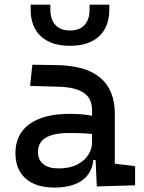

<svg xmlns="http://www.w3.org/2000/svg" viewBox="-20 -803 626 832"><path d="M399.4 4.9 392.6 -148.4 378.9 -191.4V-325.2Q378.9 -377 342.5 -401.1Q306.2 -425.3 234.4 -427.2L110.4 -430.7L120.1 -522.5L224.6 -521Q353 -519 415.3 -465.6Q477.5 -412.1 477.5 -309.6V-93.8L565.4 -83V0ZM216.8 9.8Q135.7 9.8 91.3 -29.3Q46.9 -68.4 46.9 -139.6Q46.9 -221.7 108.2 -265.6Q169.4 -309.6 281.2 -309.6Q327.6 -309.6 364 -304Q400.4 -298.3 428.7 -287.1L407.2 -216.8Q374.5 -224.1 343.3 -225.3Q312 -226.6 279.3 -226.6Q144.5 -226.6 144.5 -144.5Q144.5 -110.4 167.7 -91.8Q190.9 -73.2 233.4 -73.2Q281.7 -73.2 314.2 -89.8Q346.7 -106.4 362.8 -132.3Q378.9 -158.2 378.9 -185.5V-242.2L409.2 -109.4H368.2L384.8 -125Q384.8 -80.1 364 -50Q343.3 -20 305.7 -5.1Q268.1 9.8 216.8 9.8ZM283.2 -604.5Q202.1 -604.5 157.5 -645.5Q112.8 -686.5 112.8 -761.7V-782.7H198.2V-761.7Q198.2 -718.3 220.2 -694.6Q242.2 -670.9 283.2 -670.9Q324.2 -670.9 346.2 -694.6Q368.2 -718.3 368.2 -761.7V-782.7H453.6V-761.7Q453.6 -686.5 409.2 -645.5Q364.7 -604.5 283.2 -604.5Z"/></svg>

Font: Cascadia Code PL
Style: Regular
Weight: 400
Monospace: yes
Designer: Aaron Bell
Foundry: Saja Typeworks
Version: Version 2102.003